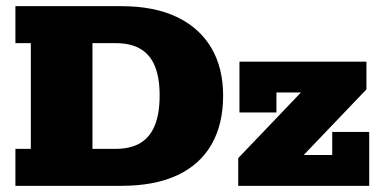

<svg xmlns="http://www.w3.org/2000/svg" viewBox="-20 -603 1232 623"><path d="M30 0V-120H80V-463H30V-583H373Q480 -583 553.5 -548Q627 -513 665.5 -448Q704 -383 704 -293Q704 -200 666.5 -134.5Q629 -69 555.5 -34.5Q482 0 373 0ZM280 -120H355Q404 -120 435.5 -139Q467 -158 482.5 -196.5Q498 -235 498 -293Q498 -351 482.5 -388.5Q467 -426 435.5 -444.5Q404 -463 355 -463H280ZM753 0V-90L991 -339L1012 -303H877V-238H757V-403H1169V-313L931 -64L906 -100H1058V-175H1178V0Z"/></svg>

Font: Rokkitt SemiBold Black
Style: Regular
Weight: 900
Version: Version 3.103